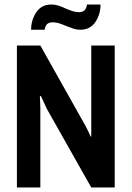

<svg xmlns="http://www.w3.org/2000/svg" viewBox="-20 -832 584 852"><path d="M336 -700Q321 -700 308.5 -704Q296 -708 273 -717Q254 -725 241 -729Q228 -733 214 -733Q198 -733 189.5 -725.5Q181 -718 178 -700H118Q118 -743 141 -777.5Q164 -812 208 -812Q223 -812 238 -807.5Q253 -803 272 -794Q291 -786 304 -782Q317 -778 330 -778Q345 -778 354 -785.5Q363 -793 366 -812H426Q426 -768 403 -734Q380 -700 336 -700ZM385 0 189 -347 161 -407 157 -404Q157 -398 158 -382.5Q159 -367 159 -352V0H55V-630H159L354 -283Q360 -273 370 -252.5Q380 -232 383 -225L385 -227V-280V-630H489V0Z"/></svg>

Font: Pragati Narrow
Style: Bold
Weight: 700
Designer: Hector Gatti, Marcela Romero, Pablo Cosgaya and Nicolas Silva
Foundry: Omnibus-Type
Version: Version 1.010; ttfautohint (v1.3)